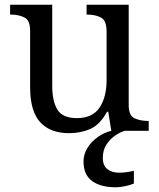

<svg xmlns="http://www.w3.org/2000/svg" viewBox="-20 -556 675 816"><path d="M273 10Q194 10 151 -36.5Q108 -83 108 -186V-426Q108 -470 83.5 -482Q59 -494 26 -494H23V-536H202V-191Q202 -126 224 -90Q246 -54 307 -54Q373 -54 403 -98.5Q433 -143 433 -216V-422Q433 -469 409 -481.5Q385 -494 351 -494H348V-536H527V-109Q527 -65 551.5 -53.5Q576 -42 609 -42H612V0H453L440 -81H435Q404 -25 363 -7.5Q322 10 273 10ZM472 240Q408 240 371.5 213.5Q335 187 335 130Q335 99 352 72Q369 45 396 26Q423 7 453 0H510Q489 6 467.5 21.5Q446 37 431.5 60Q417 83 417 115Q417 148 436.5 163Q456 178 486 178Q500 178 515.5 176Q531 174 549 170V224Q533 231 510.5 235.5Q488 240 472 240Z"/></svg>

Font: Noto Serif Yezidi
Style: Regular
Weight: 400
Designer: Dalton Maag Ltd
Foundry: Dalton Maag Ltd
Version: Version 1.001; ttfautohint (v1.8.4.7-5d5b)